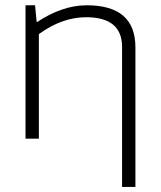

<svg xmlns="http://www.w3.org/2000/svg" viewBox="-20 -533 619 738"><path d="M78.1 0V-512.7H114.7L121.1 -447.3Q219.2 -512.7 313.5 -512.7Q500.5 -512.7 500.5 -351.1V185.5H449.2V-352.5Q449.2 -466.8 311 -466.8Q218.8 -466.8 129.4 -401.9V0Z"/></svg>

Font: Voltera Light
Style: Light
Weight: 300
Designer: Bernd Montag
Version: Version 1.301